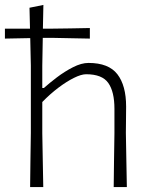

<svg xmlns="http://www.w3.org/2000/svg" viewBox="-27 -761 618 781"><path d="M95.5 0Q96 -56 96.8 -107.8Q97.5 -159.5 98.5 -220.5V-494Q97.5 -551 96 -606Q47.5 -605.5 -7 -604V-644.5H95Q94 -687.5 93 -729.5L149.5 -741Q149 -716.5 148.5 -692.5Q148 -668.5 147.5 -644.5H187Q226 -645 261.2 -645.5Q296.5 -646 338.5 -647V-604Q296.5 -605 261.2 -605.5Q226 -606 187 -607H147Q146.5 -579 146 -551Q145.5 -523 145 -494V-403H151.5Q172.5 -422 204 -446Q235.5 -470 269.8 -487.5Q304 -505 333 -505Q415 -505 450.5 -459Q486 -413 486 -327.5Q486 -295 485.5 -267.8Q485 -240.5 485 -220.5Q486 -159.5 487 -107.8Q488 -56 489 0H435.5Q436 -56 436.8 -107.5Q437.5 -159 438.5 -219V-318.5Q438.5 -388 413.5 -423.5Q388.5 -459 323.5 -459Q303.5 -459 273.8 -444.2Q244 -429.5 210.2 -404Q176.5 -378.5 145 -346V-219Q146 -159 147 -107.5Q148 -56 149 0Z"/></svg>

Font: Commissioner Loud ExtraLight
Style: Regular
Weight: 200
Designer: Kostas Bartsokas
Foundry: Kostas Bartsokas
Version: Version 1.000; ttfautohint (v1.8.3)